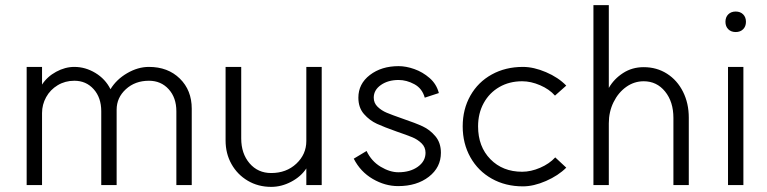

<svg xmlns="http://www.w3.org/2000/svg" viewBox="-20 -722 2993 749"><path d="M561 -407Q507 -407 471 -374Q435 -341 435 -294V0H375V-288Q375 -341 345.5 -374Q316 -407 270 -407Q234 -407 205 -389.5Q176 -372 160 -343Q144 -314 144 -281V0H84V-461H144V-392Q164 -423 199 -442Q234 -461 270 -461Q313 -461 352 -437.5Q391 -414 411 -374Q434 -412 476 -436.5Q518 -461 561 -461Q635 -461 681.5 -415.5Q728 -370 728 -298V0H668V-288Q668 -341 638 -374Q608 -407 561 -407Z M1038 -47Q1097 -47 1136 -83.5Q1175 -120 1175 -172V-461H1235V0H1175V-65Q1154 -33 1116 -13Q1078 7 1038 7Q987 7 946.5 -17Q906 -41 883 -82Q860 -123 860 -174V-461H921V-182Q921 -123 953.5 -85Q986 -47 1038 -47Z M1534 -50Q1580 -50 1610 -71.5Q1640 -93 1640 -126Q1640 -148 1624.5 -163Q1609 -178 1588.5 -186.5Q1568 -195 1527 -209Q1479 -226 1450.5 -239Q1422 -252 1400 -277Q1378 -302 1378 -341Q1378 -395 1423 -429.5Q1468 -464 1535 -464Q1564 -464 1596.5 -452.5Q1629 -441 1656 -417.5Q1683 -394 1692 -359L1637 -341Q1627 -377 1596.5 -393.5Q1566 -410 1535 -410Q1494 -410 1466 -390.5Q1438 -371 1438 -341Q1438 -320 1453 -305.5Q1468 -291 1488 -282.5Q1508 -274 1551 -259Q1601 -242 1629 -229Q1657 -216 1678.5 -190.5Q1700 -165 1700 -126Q1700 -69 1653 -32.5Q1606 4 1533 4Q1482 4 1434 -24Q1386 -52 1360 -103L1410 -133Q1429 -93 1465 -71.5Q1501 -50 1534 -50Z M2146 -108 2189 -68Q2158 -37 2110 -16Q2062 5 2020 5Q1952 5 1898.5 -25Q1845 -55 1815 -108.5Q1785 -162 1785 -229Q1785 -296 1815 -349Q1845 -402 1898.5 -431.5Q1952 -461 2020 -461Q2062 -461 2110 -440.5Q2158 -420 2189 -388L2145 -349Q2123 -374 2087 -389.5Q2051 -405 2017 -405Q1967 -405 1928 -382.5Q1889 -360 1867 -320Q1845 -280 1845 -229Q1845 -150 1893 -101Q1941 -52 2017 -52Q2051 -52 2087 -67.5Q2123 -83 2146 -108Z M2491 -405Q2454 -405 2423 -383Q2392 -361 2373.5 -323.5Q2355 -286 2355 -241V0H2295V-702H2355V-379Q2375 -414 2410.5 -437Q2446 -460 2491 -460Q2542 -460 2582 -434.5Q2622 -409 2644.5 -364Q2667 -319 2667 -263V0H2607V-262Q2607 -325 2574.5 -365Q2542 -405 2491 -405Z M2880 -461V0H2820V-461ZM2890 -637Q2890 -619 2879 -608Q2868 -597 2850 -597Q2832 -597 2821 -608Q2810 -619 2810 -637Q2810 -655 2821 -666Q2832 -677 2850 -677Q2868 -677 2879 -666Q2890 -655 2890 -637Z"/></svg>

Font: SUITE Light
Style: Regular
Weight: 300
Designer: Sun
Foundry: Sun
Version: Version 2.040